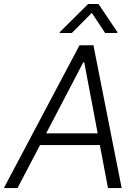

<svg xmlns="http://www.w3.org/2000/svg" viewBox="-37 -958 714 978"><path d="M430.8 -892.4 498.6 -789.8H560.4L561.1 -794.4L464.8 -937.5H411.9L267.4 -794.4L267 -789.8H328.8ZM513.1 0H582.7L438.9 -727.3H367.9L-17.4 0H52.2L166.9 -219.1H471.6ZM198.2 -278.8 387.4 -641H392L460.6 -278.8Z"/></svg>

Font: TID UI Light
Style: Italic
Weight: 300
Italic angle: -9.39999°
Designer: The TID Project Authors
Foundry: Bakken & Bæck
Version: Version 1.001;hotconv 1.0.109;makeotfexe 2.5.65596